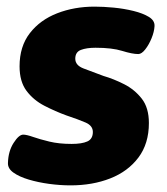

<svg xmlns="http://www.w3.org/2000/svg" viewBox="-20 -551 505 579"><path d="M193 8Q161 8 128 3.5Q95 -1 66.5 -9.5Q38 -18 20.5 -30.5Q3 -43 4 -60Q5 -95 21 -120Q37 -145 50 -145Q60 -145 80 -138Q100 -131 129 -124Q158 -117 196 -117Q227 -117 243.5 -124.5Q260 -132 260 -153Q260 -172 238 -181.5Q216 -191 180 -203Q147 -215 114 -232Q81 -249 60 -277Q39 -305 39 -351Q39 -411 70 -451Q101 -491 152.5 -511Q204 -531 265 -531Q292 -531 323 -528Q354 -525 382.5 -518Q411 -511 429 -500Q447 -489 446 -472Q445 -455 437 -435.5Q429 -416 418 -402Q407 -388 397 -388Q379 -388 348.5 -397.5Q318 -407 268 -407Q241 -407 224 -400.5Q207 -394 207 -374Q207 -354 232 -344.5Q257 -335 292 -322Q323 -313 354.5 -297Q386 -281 407.5 -253.5Q429 -226 429 -180Q429 -118 397.5 -76Q366 -34 312.5 -13Q259 8 193 8Z"/></svg>

Font: Asap Semi Expanded Semi Expanded ExtraBold
Style: Italic
Weight: 800
Width: 6
Italic angle: -6°
Designer: Pablo Cosgaya
Foundry: Omnibus-Type
Version: Version 3.001; ttfautohint (v1.8.4.7-5d5b)